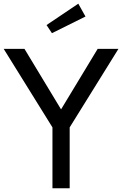

<svg xmlns="http://www.w3.org/2000/svg" viewBox="-29 -1013 657 1033"><path d="M253.2 0V-327.7L-9.1 -750H102.7L299.5 -424.5L496.4 -750H608.2L345.9 -327.7V0ZM392.3 -993.2 430.9 -924.1 250.5 -834.5 221.4 -878.2Z"/></svg>

Font: Spartan Med
Style: Regular
Weight: 500
Designer: Matt Bailey, Mirko Velimirovic
Foundry: Matt Bailey
Version: Version 1.005